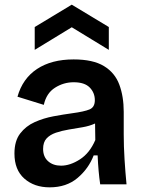

<svg xmlns="http://www.w3.org/2000/svg" viewBox="-20 -791 617 824"><path d="M193 13Q127 13 84.5 -24.5Q42 -62 42 -132Q42 -186 66.5 -218Q91 -250 129 -267Q167 -284 210 -292Q253 -300 290 -305Q342 -312 364.5 -321.5Q387 -331 387 -361Q387 -393 365 -415.5Q343 -438 296 -438Q253 -438 216 -414.5Q179 -391 168 -341L55 -376Q77 -454 139 -495Q201 -536 296 -536Q379 -536 426 -507.5Q473 -479 492 -428Q511 -377 511 -311V-214Q511 -163 514.5 -107Q518 -51 523 0H410Q402 -54 399 -124H382Q360 -67 312.5 -27Q265 13 193 13ZM242 -80Q281 -80 323 -107Q365 -134 389 -190L388 -261Q364 -250 334.5 -245Q305 -240 275 -235Q245 -230 220 -221.5Q195 -213 180 -197Q165 -181 165 -152Q165 -118 186.5 -99Q208 -80 242 -80ZM129 -577V-675L288 -771L447 -675V-577L288 -674Z"/></svg>

Font: Bricolage Grotesque 10pt SemiBold
Style: Regular
Weight: 600
Designer: Mathieu Triay
Foundry: Atelier Triay
Version: Version 1.000; ttfautohint (v1.8.4.7-5d5b);gftools[0.9.29]